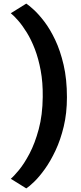

<svg xmlns="http://www.w3.org/2000/svg" viewBox="-20 -886 452 1067"><path d="M126 -866Q140.5 -856.5 167.8 -831.8Q195 -807 226.5 -765.8Q258 -724.5 286.5 -664.8Q315 -605 333.5 -525.5Q352 -446 352 -345.5Q352 -257 334.2 -183Q316.5 -109 288.5 -49.5Q260.5 10 229.2 53.5Q198 97 170 124Q142 151 126 161L40 107.5Q56 94.5 85 59.5Q114 24.5 144 -32.2Q174 -89 195.2 -167.8Q216.5 -246.5 217.5 -347.5Q218.5 -428 206.2 -494Q194 -560 173.8 -612.8Q153.5 -665.5 129.2 -704.8Q105 -744 81.5 -771Q58 -798 40 -812.5Z"/></svg>

Font: Koeln Type Sans
Style: Bold
Weight: 700
Designer: Eben Sorkin
Foundry: Eben Sorkin
Version: Version 2.001